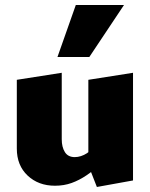

<svg xmlns="http://www.w3.org/2000/svg" viewBox="-20 -731 598 765"><path d="M199 9Q133 9 90 -31.5Q47 -72 47 -139V-413L226 -441V-176Q226 -145 238.5 -125Q251 -105 278 -105Q290 -105 302.5 -109Q315 -113 326.5 -120.5Q338 -128 346 -138L385 -78Q355 -53 325.5 -33Q296 -13 265.5 -2Q235 9 199 9ZM366 14 332 -73V-413L510 -441V-12ZM209 -504 282 -711H474L336 -504Z"/></svg>

Font: Ysabeau Infant Black
Style: Regular
Weight: 900
Designer: Christian Thalmann (Catharsis Fonts)
Version: Version 2.001;gftools[0.9.30]; featfreeze: ss01,ss02,lnum